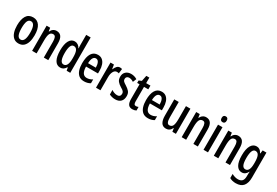

<svg xmlns="http://www.w3.org/2000/svg" viewBox="78 -2046 5147 3572"><g transform="rotate(30 2651.5 -260.0)"><path d="M417 -271Q417 -189 397.5 -126Q378 -63 336 -26.5Q294 10 227 10Q165 10 123 -26Q81 -62 60.5 -125.5Q40 -189 40 -271Q40 -401 85.5 -475.5Q131 -550 229 -550Q318 -550 367.5 -479Q417 -408 417 -271ZM138 -270Q138 -173 160 -123Q182 -73 229 -73Q321 -73 321 -271Q321 -467 229 -467Q181 -467 159.5 -418Q138 -369 138 -270Z M732 -550Q867 -550 867 -363V0H771V-341Q771 -402 756.5 -433.5Q742 -465 707 -465Q657 -465 636.5 -420.5Q616 -376 616 -274V0H520V-540H596L607 -468H613Q630 -507 661.5 -528.5Q693 -550 732 -550Z M1126 10Q1048 10 1007.5 -62.5Q967 -135 967 -270Q967 -404 1007.5 -477Q1048 -550 1122 -550Q1159 -550 1190.5 -530Q1222 -510 1242 -471H1246Q1245 -496 1244 -515.5Q1243 -535 1243 -550V-760H1339V0H1262L1249 -65H1243Q1221 -28 1193 -9Q1165 10 1126 10ZM1151 -71Q1243 -71 1243 -248V-278Q1243 -375 1220.5 -420.5Q1198 -466 1149 -466Q1106 -466 1085.5 -416Q1065 -366 1065 -270Q1065 -71 1151 -71Z M1621 -549Q1678 -549 1716 -518Q1754 -487 1773 -432.5Q1792 -378 1792 -309V-248H1535Q1538 -70 1650 -70Q1681 -70 1710 -79Q1739 -88 1770 -108V-25Q1712 10 1638 10Q1567 10 1524 -25.5Q1481 -61 1461 -123.5Q1441 -186 1441 -267Q1441 -404 1486.5 -476.5Q1532 -549 1621 -549ZM1621 -472Q1583 -472 1561 -435.5Q1539 -399 1536 -321H1703Q1703 -385 1683 -428.5Q1663 -472 1621 -472Z M2092 -550Q2115 -550 2138 -543L2126 -443Q2109 -450 2084 -450Q2040 -450 2013.5 -402Q1987 -354 1988 -280V0H1892V-540H1966L1980 -449H1985Q2002 -493 2029 -521.5Q2056 -550 2092 -550Z M2466 -149Q2466 -72 2424 -31Q2382 10 2307 10Q2269 10 2236.5 1.5Q2204 -7 2179 -20V-117Q2202 -99 2235 -87Q2268 -75 2302 -75Q2334 -75 2352.5 -93Q2371 -111 2371 -145Q2371 -173 2353.5 -193.5Q2336 -214 2289 -240Q2239 -270 2209 -306.5Q2179 -343 2179 -405Q2179 -471 2221.5 -510.5Q2264 -550 2334 -550Q2370 -550 2402 -540.5Q2434 -531 2463 -513L2432 -437Q2410 -452 2386 -461Q2362 -470 2337 -470Q2306 -470 2288.5 -453Q2271 -436 2271 -408Q2271 -379 2288.5 -360.5Q2306 -342 2354 -313Q2404 -282 2435 -246.5Q2466 -211 2466 -149Z M2705 -74Q2718 -74 2731 -77.5Q2744 -81 2757 -86V-9Q2740 0 2719.5 5Q2699 10 2674 10Q2616 10 2589 -27.5Q2562 -65 2562 -142V-460H2511V-512L2568 -537L2593 -659H2658V-540H2750V-460H2658V-150Q2658 -112 2668 -93Q2678 -74 2705 -74Z M2993 -549Q3050 -549 3088 -518Q3126 -487 3145 -432.5Q3164 -378 3164 -309V-248H2907Q2910 -70 3022 -70Q3053 -70 3082 -79Q3111 -88 3142 -108V-25Q3084 10 3010 10Q2939 10 2896 -25.5Q2853 -61 2833 -123.5Q2813 -186 2813 -267Q2813 -404 2858.5 -476.5Q2904 -549 2993 -549ZM2993 -472Q2955 -472 2933 -435.5Q2911 -399 2908 -321H3075Q3075 -385 3055 -428.5Q3035 -472 2993 -472Z M3609 -540V0H3533L3522 -71H3516Q3479 10 3398 10Q3326 10 3294 -43.5Q3262 -97 3262 -188V-540H3358V-210Q3358 -76 3420 -76Q3473 -76 3493 -120.5Q3513 -165 3513 -256V-540Z M3945 -550Q4080 -550 4080 -363V0H3984V-341Q3984 -402 3969.5 -433.5Q3955 -465 3920 -465Q3870 -465 3849.5 -420.5Q3829 -376 3829 -274V0H3733V-540H3809L3820 -468H3826Q3843 -507 3874.5 -528.5Q3906 -550 3945 -550Z M4252 -746Q4305 -746 4305 -683Q4305 -621 4252 -621Q4197 -621 4197 -683Q4197 -746 4252 -746ZM4298 -540V0H4202V-540Z M4635 -550Q4770 -550 4770 -363V0H4674V-341Q4674 -402 4659.5 -433.5Q4645 -465 4610 -465Q4560 -465 4539.5 -420.5Q4519 -376 4519 -274V0H4423V-540H4499L4510 -468H4516Q4533 -507 4564.5 -528.5Q4596 -550 4635 -550Z M5029 -550Q5067 -550 5095 -531Q5123 -512 5145 -469H5151L5161 -540H5242V-4Q5242 113 5191.5 176.5Q5141 240 5029 240Q4990 240 4958 232Q4926 224 4896 207V119Q4966 156 5027 156Q5085 156 5115.5 125.5Q5146 95 5146 22V8Q5146 -8 5147 -30Q5148 -52 5150 -74H5146Q5124 -32 5095 -11Q5066 10 5025 10Q4952 10 4911 -61Q4870 -132 4870 -267Q4870 -406 4912 -478Q4954 -550 5029 -550ZM5052 -466Q4968 -466 4968 -266Q4968 -166 4989.5 -119.5Q5011 -73 5055 -73Q5146 -73 5146 -247V-273Q5146 -373 5123.5 -419.5Q5101 -466 5052 -466Z"/></g></svg>

Font: Noto Sans Thai Looped ExtraCondensed Medium
Style: Regular
Weight: 500
Width: 2
Designer: Sasikarn Vongin, Ben Mitchell
Foundry: The Fontpad Ltd
Version: Version 1.001; ttfautohint (v1.8.4.7-5d5b)